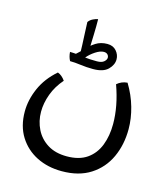

<svg xmlns="http://www.w3.org/2000/svg" viewBox="-112 -571 805 928"><g transform="rotate(15 290.0 -106.5)"><path d="M283.2 271Q213.4 271 157.7 243.2Q102.1 215.3 69.3 163.1Q36.6 110.8 36.6 38.1Q36.6 -20 62.5 -79.1Q88.4 -138.2 142.6 -185.1Q164.1 -177.2 180.2 -153.8Q146 -114.7 129.4 -69.6Q112.8 -24.4 112.8 18.6Q112.8 65.9 132.8 106.2Q152.8 146.5 191.9 170.9Q231 195.3 288.1 195.3Q350.1 195.3 389.2 168Q428.2 140.6 446.5 93.3Q464.8 45.9 464.8 -13.2Q464.8 -102.5 428.7 -203.1Q451.2 -222.7 480.5 -224.6Q512.2 -172.4 527.8 -116.9Q543.5 -61.5 543.5 -8.8Q543.5 69.3 514.2 132.8Q484.9 196.3 426.8 233.6Q368.7 271 283.2 271ZM301.8 -245.1Q269 -245.1 238.5 -249.3Q208 -253.4 185.1 -253.4Q174.8 -272.5 173.3 -296.4Q177.2 -296.4 189 -295.9Q200.7 -295.4 203.1 -294.9Q219.2 -308.6 237.8 -328.9Q256.3 -349.1 280.8 -364.7Q305.2 -380.4 338.4 -380.4Q367.2 -380.4 383.5 -361.6Q399.9 -342.8 399.9 -319.3Q399.9 -292 376.5 -268.6Q353 -245.1 301.8 -245.1ZM310.5 -286.1Q334 -286.1 345.5 -296.1Q356.9 -306.2 356.9 -316.4Q356.9 -325.7 350.3 -332.3Q343.8 -338.9 331.5 -338.9Q313.5 -338.9 290 -323.5Q266.6 -308.1 251 -289.1Q260.3 -287.6 276.9 -286.9Q293.5 -286.1 310.5 -286.1ZM223.1 -297.9Q222.2 -344.7 219.7 -388.7Q217.3 -432.6 216.8 -457.5Q224.6 -469.2 239.3 -476.3Q253.9 -483.4 263.7 -484.4Q264.2 -451.2 262.9 -408.7Q261.7 -366.2 260.3 -331.1Z"/></g></svg>

Font: Harmattan Medium
Style: Regular
Weight: 500
Designer: George W. Nuss III and SIL International
Foundry: SIL International
Version: Version 4.000